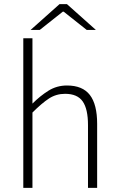

<svg xmlns="http://www.w3.org/2000/svg" viewBox="-20 -903 568 923"><path d="M92 0V-719H136V-511V-405Q173 -442 213 -467Q253 -492 302 -492Q377 -492 412 -446.5Q447 -401 447 -308V0H403V-302Q403 -379 377.5 -415.5Q352 -452 293 -452Q250 -452 215.5 -429.5Q181 -407 136 -362V0ZM127 -759 266 -883H302L441 -759H397L286 -847H282L171 -759Z"/></svg>

Font: Source Sans 3 ExtraLight Light
Style: Regular
Weight: 300
Version: Version 3.052;hotconv 1.1.0;makeotfexe 2.6.0